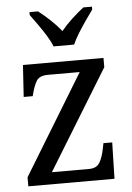

<svg xmlns="http://www.w3.org/2000/svg" viewBox="-54 -807 581 848"><g transform="rotate(-5 236.5 -383.0)"><path d="M37 0V-40L307 -483H167Q129 -483 116 -462.5Q103 -442 93 -403L91 -395H51L60 -536H417V-495L146 -53H311Q345 -53 358.5 -76.5Q372 -100 379 -136L384 -161H423L419 0ZM202 -606Q193 -629 176.5 -655.5Q160 -682 141.5 -708Q123 -734 109 -753V-766H147Q173 -746 199.5 -721Q226 -696 247 -670Q268 -696 295 -721Q322 -746 348 -766H386V-753Q372 -734 354 -708Q336 -682 319.5 -655.5Q303 -629 293 -606Z"/></g></svg>

Font: Noto Serif Tamil SemiCondensed
Style: Italic
Weight: 400
Width: 4
Italic angle: -12°
Designer: Indian Type Foundry, Tom Grace, and the Monotype Design Team
Foundry: Monotype Imaging Inc.
Version: Version 2.003; ttfautohint (v1.8.4.7-5d5b)